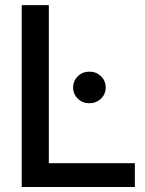

<svg xmlns="http://www.w3.org/2000/svg" viewBox="-20 -748 579 768"><path d="M66.9 0V-727.5H175.3V-95.2H519.5V0ZM337.4 -335Q310.1 -335 291.3 -353.3Q272.5 -371.6 272.5 -397.9Q272.5 -424.8 291.3 -443.1Q310.1 -461.4 337.4 -461.4Q364.7 -461.4 383.8 -443.1Q402.8 -424.8 402.8 -397.9Q402.8 -371.6 383.8 -353.3Q364.7 -335 337.4 -335Z"/></svg>

Font: Inter Display Medium
Style: Regular
Weight: 500
Designer: Rasmus Andersson
Foundry: rsms
Version: Version 4.001;git-9221beed3